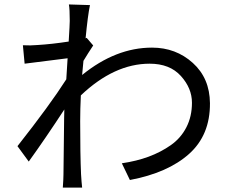

<svg xmlns="http://www.w3.org/2000/svg" viewBox="-20 -811 1040 864"><path d="M370.1 -640.6 399.4 -606.4Q376 -571.3 355.5 -537.1Q354.5 -527.3 349.6 -473.6Q501 -596.7 664.1 -596.7Q771.5 -596.7 847.7 -527.8Q923.8 -459 924.8 -346.7Q925.8 -203.1 830.6 -118.2Q735.4 -33.2 564.5 -1L528.3 -76.2Q594.7 -85.9 648.9 -106Q703.1 -126 748.5 -157.7Q793.9 -189.5 818.8 -238.3Q843.8 -287.1 843.8 -348.6Q843.8 -414.1 793.9 -469.2Q744.1 -524.4 653.3 -524.4Q494.1 -524.4 343.8 -381.8Q340.8 -320.3 340.8 -265.6Q340.8 -116.2 344.7 -27.3Q346.7 7.8 349.6 33.2H262.7Q265.6 -7.8 265.6 -26.4Q267.6 -238.3 268.6 -280.3Q268.6 -284.2 269 -297.4Q269.5 -310.5 269.5 -318.4Q184.6 -188.5 109.4 -84L58.6 -153.3Q204.1 -337.9 278.3 -454.1Q280.3 -486.3 284.2 -548.8Q276.4 -547.9 90.8 -524.4L83 -607.4Q117.2 -605.5 148.4 -608.4Q212.9 -612.3 289.1 -624Q293.9 -702.1 293.9 -716.8Q293.9 -770.5 290 -791L384.8 -788.1Q375 -741.2 365.2 -638.7Z"/></svg>

Font: Gen Shin Gothic Regular
Style: Regular
Weight: 400
Designer: [Source Han Sans]
Ryoko NISHIZUKA  (kana & ideographs); Paul D. Hunt (Latin, Greek & Cyrillic); Wenlong ZHANG  (bopomofo
Version: Version 1.002.20150607